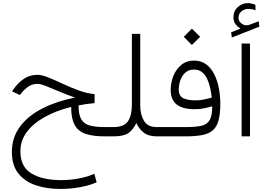

<svg xmlns="http://www.w3.org/2000/svg" viewBox="-20 -875 1706 1232"><path d="M56.2 100.1Q56.2 6.3 109.1 -63.7Q162.1 -133.8 253.7 -179.9Q345.2 -226.1 460.9 -249Q410.2 -266.6 362.1 -287.1Q314 -307.6 276.6 -322.3Q239.3 -336.9 220.7 -336.9Q186 -336.9 160.6 -318.6Q135.3 -300.3 115.7 -275.9L106.9 -265.1L57.6 -289.1L63.5 -297.9Q93.8 -342.8 132.6 -368.9Q171.4 -395 221.2 -395Q248 -395 290.8 -377.7Q333.5 -360.4 384.3 -336.7Q435.1 -313 487.5 -293.9Q540 -274.9 586.9 -271V-213.4Q561.5 -211.4 534.9 -207.5Q508.3 -203.6 483.9 -198.7Q483.9 -139.6 501.5 -109.6Q519 -79.6 556.2 -69.6Q593.3 -59.6 650.9 -59.6H690.4V0H652.3Q577.1 0 529.3 -16.1Q481.4 -32.2 459 -73.2Q436.5 -114.3 436.5 -189Q339.4 -164.6 265.9 -123.5Q192.4 -82.5 151.6 -27.3Q110.8 27.8 110.8 95.2Q110.8 195.3 181.6 238Q252.4 280.8 374 280.8Q426.3 280.8 481.7 271Q537.1 261.2 585.4 240.2L600.1 294.9Q552.2 315.9 490.7 326.7Q429.2 337.4 366.7 337.4Q278.3 337.4 208 313.2Q137.7 289.1 96.9 236.8Q56.2 184.6 56.2 100.1Z M826.2 -198.7V-657.7H879.9V-197.8Q879.9 -140.1 903.8 -99.9Q927.7 -59.6 985.8 -59.6H1008.3V0H986.3Q931.6 0 900.9 -25.1Q870.1 -50.3 855 -85.9Q833.5 -41 803 -20.5Q772.5 0 709 0H670.9V-59.6H708.5Q775.9 -59.6 800.8 -96.7Q825.7 -133.8 826.2 -198.7Z M1211.4 -691.4 1264.2 -638.7 1211.4 -586.4 1159.2 -638.7ZM1174.3 -59.6Q1236.3 -59.6 1272.9 -68.1Q1309.6 -76.7 1325.7 -105.2Q1341.8 -133.8 1341.8 -192.9Q1314.9 -185.1 1287.8 -179.7Q1260.7 -174.3 1227.5 -174.3Q1152.3 -174.3 1113.8 -204.6Q1075.2 -234.9 1075.2 -298.3Q1075.2 -344.7 1092.5 -387.7Q1109.9 -430.7 1143.3 -458.5Q1176.8 -486.3 1224.6 -486.3Q1271.5 -486.3 1303.7 -461.7Q1335.9 -437 1355.7 -396.7Q1375.5 -356.4 1384.5 -308.1Q1393.6 -259.8 1393.6 -211.9Q1393.6 -145 1382.6 -103.3Q1371.6 -61.5 1345.9 -39.1Q1320.3 -16.6 1276.9 -8.3Q1233.4 0 1168.5 0H988.8V-59.6ZM1233.9 -231Q1261.2 -231 1287.4 -236.3Q1313.5 -241.7 1338.9 -249Q1335.4 -277.8 1328.9 -309.1Q1322.3 -340.3 1309.8 -367.7Q1297.4 -395 1276.6 -411.9Q1255.9 -428.7 1224.1 -428.7Q1190.4 -428.7 1168.9 -408.9Q1147.5 -389.2 1137.2 -359.6Q1127 -330.1 1127 -300.8Q1127 -258.3 1156.5 -244.6Q1186 -231 1233.9 -231Z M1522.9 -691.4Q1504.9 -702.6 1491.5 -719.7Q1478 -736.8 1478 -764.6Q1478 -804.7 1506.1 -829.8Q1534.2 -855 1568.8 -855Q1594.7 -855 1619.1 -843.8L1619.6 -808.6Q1607.4 -814 1595.9 -815.9Q1584.5 -817.9 1573.2 -817.9Q1549.3 -817.9 1529.8 -802.2Q1510.3 -786.6 1510.3 -761.2Q1510.3 -740.2 1528.6 -725.1Q1546.9 -710 1570.3 -713.4Q1572.8 -713.4 1575.2 -714.4Q1577.6 -715.3 1579.6 -715.8L1639.6 -738.3L1644.5 -704.1L1467.8 -634.3L1462.9 -667.5ZM1584 -595.7V0H1530.3V-595.7Z"/></svg>

Font: Vazirmatn FD ExtraLight
Style: Regular
Weight: 200
Designer: Saber Rastikerdar
Foundry: Saber Rastikerdar
Version: Version 33.003